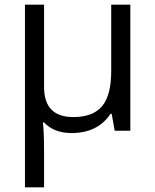

<svg xmlns="http://www.w3.org/2000/svg" viewBox="-20 -555 659 815"><path d="M167 -186Q167 -58.1 291 -58.1Q374.5 -58.1 413.3 -104.2Q452.1 -150.4 452.1 -253.9V-535.2H533.2V0H466.8L454.1 -71.8H449.2Q395 9.8 283.2 9.8Q210 9.8 167 -35.2H162.1Q167 5.9 167 84V240.2H85.9V-535.2H167Z"/></svg>

Font: Samim FD
Style: FD
Weight: 400
Foundry: DejaVu fonts team - Redesigned by Saber Rastikerdar
Version: Version 4.0.5